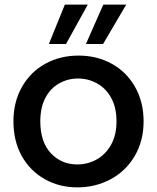

<svg xmlns="http://www.w3.org/2000/svg" viewBox="-20 -800 678 829"><path d="M314 9Q236 9 173 -26.5Q110 -62 74 -126.5Q38 -191 38 -276Q38 -360 75 -425Q112 -490 176 -525Q240 -560 319 -560Q398 -560 462 -525Q526 -490 563 -425Q600 -360 600 -276Q600 -192 562 -127Q524 -62 458.5 -26.5Q393 9 314 9ZM314 -90Q358 -90 396.5 -111Q435 -132 459 -174Q483 -216 483 -276Q483 -336 460 -377.5Q437 -419 399 -440Q361 -461 317 -461Q273 -461 235.5 -440Q198 -419 176 -377.5Q154 -336 154 -276Q154 -187 199.5 -138.5Q245 -90 314 -90ZM265 -610H191L260 -780H359ZM425 -610H351L426 -780H525Z"/></svg>

Font: Poppins Cyr Med
Style: Regular
Weight: 500
Designer: Ninad Kale (Devanagari), Jonny Pinhorn (Latin)
Foundry: Indian Type Foundry
Version: 4.004